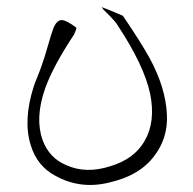

<svg xmlns="http://www.w3.org/2000/svg" viewBox="-20 -757 540 536"><path d="M268 -731Q268 -732 266 -734Q264 -736 264 -737Q276 -733 297 -724Q318 -715 323 -713Q372 -641 397 -596Q443 -512 446 -436Q449 -372 411 -322Q370 -267 287 -248Q206 -227 135 -266Q84 -293 66 -351Q44 -421 74 -515Q76 -522 85 -544Q94 -566 98 -579Q104 -595 113.5 -628.5Q123 -662 129 -678Q138 -701 153 -701Q166 -700 193 -680Q194 -676 187 -661Q128 -572 106 -510Q77 -427 99 -366Q117 -316 165 -296Q220 -271 288 -293Q355 -313 384 -364Q415 -418 399 -496Q382 -575 308 -687Q302 -697 286.5 -712.5Q271 -728 268 -731Z"/></svg>

Font: Miso
Style: Regular
Weight: 400
Version: Version 1.1